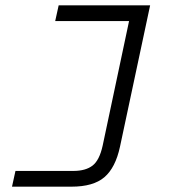

<svg xmlns="http://www.w3.org/2000/svg" viewBox="-20 -550 640 720"><path d="M25 150 38 91H255Q301 91 327 71Q353 51 365 -4L464 -471H187L200 -530H543L430 0Q413 79 371.5 114.5Q330 150 248 150Z"/></svg>

Font: Geist Mono Light
Style: Italic
Weight: 300
Italic angle: -12°
Monospace: yes
Designer: Basement.studio, Andrés Briganti, Mateo Zaragoza
Foundry: Basement.studio, Vercel, Andrés Briganti, Guido Ferreyra, Mateo Zaragoza
Version: Version 1.500; ttfautohint (v1.8.4.7-5d5b)